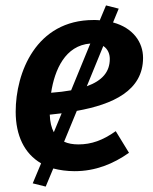

<svg xmlns="http://www.w3.org/2000/svg" viewBox="-20 -618 565 710"><path d="M509 -404C509 -462 472 -515 398 -535L419 -586L372 -598L349 -543C342 -544 334 -544 326 -544C113 -544 38 -349 38 -205C38 -117 70 -50 132 -14L101 60L149 72L177 5C200 11 227 15 256 15C333 15 399 -12 457 -53L408 -133C360 -99 318 -84 270 -84C250 -84 232 -87 217 -94L264 -208C398 -232 509 -283 509 -404ZM314 -457 243 -284C221 -280 196 -277 169 -275C182 -360 221 -450 314 -457ZM386 -400C386 -353 359 -320 301 -299L362 -448C380 -436 386 -417 386 -400ZM179 -129C170 -146 165 -167 164 -194L208 -199Z"/></svg>

Font: Fira Sans Medium
Style: Italic
Weight: 500
Italic angle: -8°
Designer: bBox Type GmbH & Carrois Corporate GbR & Edenspiekermann AG
Foundry: bBox Type GmbH & Carrois Corporate GbR & Edenspiekermann AG
Version: Version 4.301;PS 004.301;hotconv 1.0.88;makeotf.lib2.5.64775